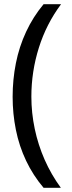

<svg xmlns="http://www.w3.org/2000/svg" viewBox="-20 -734 340 912"><path d="M40 -274Q40 -356 55.5 -434Q71 -512 104 -583Q137 -654 187 -714H270Q200 -620 164.5 -507Q129 -394 129 -275Q129 -198 145 -122Q161 -46 192 24.5Q223 95 269 158H187Q137 99 104 29.5Q71 -40 55.5 -117Q40 -194 40 -274Z"/></svg>

Font: uguzrati05
Style: Book
Weight: 400
Designer: Jelle Bosma - Monotype Design Team, Universal Thirst
Foundry: Monotype Imaging Inc.
Version: Version 2.106